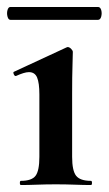

<svg xmlns="http://www.w3.org/2000/svg" viewBox="-21 -531 312 551"><path d="M39 0Q36 0 36 -6Q36 -12 39 -12Q70 -12 81 -26.5Q92 -41 92 -81V-260Q92 -293 85.5 -308.5Q79 -324 62 -324Q55 -324 45.5 -321Q36 -318 25 -313Q21 -312 18.5 -318Q16 -324 19 -325L170 -395Q172 -396 173 -396Q178 -396 183 -391Q188 -386 188 -382Q188 -370 187 -342Q186 -314 186 -262V-81Q186 -41 197.5 -26.5Q209 -12 240 -12Q243 -12 243 -6Q243 0 240 0Q220 0 194 -1Q168 -2 139 -2Q111 -2 85 -1Q59 0 39 0ZM9 -474Q3 -474 0.5 -483.5Q-2 -493 0.5 -502Q3 -511 9 -511H260Q267 -511 269.5 -502Q272 -493 269.5 -483.5Q267 -474 260 -474Z"/></svg>

Font: Cormorant Garamond Light
Style: Bold
Weight: 700
Version: Version 4.001